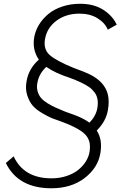

<svg xmlns="http://www.w3.org/2000/svg" viewBox="-20 -759 696 1028"><path d="M409.2 -738.8Q481.4 -738.8 531.5 -707.5Q581.5 -676.3 605 -627L557.1 -600.1Q542.5 -636.2 502.4 -661.1Q462.4 -686 405.8 -686Q333.5 -686 282.7 -648.4Q231.9 -610.8 221.2 -550.8Q210.9 -494.1 247.6 -463.1Q284.2 -432.1 373 -396Q439.5 -371.6 458.5 -361.8Q541.5 -321.3 557.6 -252.4Q565.9 -216.8 558.1 -171.9Q548.8 -110.8 498 -60.1Q530.3 -10.7 517.1 63Q503.4 140.6 432.4 194.8Q361.3 249 254.9 249Q77.6 249 11.2 113.8L53.2 78.1Q107.4 195.8 255.9 195.8Q299.3 195.8 336.7 183.3Q374 170.9 398.9 150.6Q423.8 130.4 439.2 106Q454.6 81.5 459 56.2Q463.4 31.2 460.4 10Q457.5 -11.2 443.8 -30Q430.2 -48.8 398.4 -67.4Q366.7 -85.9 314 -106Q281.2 -117.2 260 -125.5Q238.8 -133.8 206.1 -153.1Q173.3 -172.4 155 -193.6Q136.7 -214.8 125.7 -249Q114.7 -283.2 122.1 -323.2Q132.8 -390.6 188 -439.9Q151.9 -492.2 163.1 -559.1Q169.4 -594.7 188.7 -626.5Q208 -658.2 238.3 -683.6Q268.6 -709 313 -723.9Q357.4 -738.8 409.2 -738.8ZM228 -400.9Q188.5 -364.3 180.2 -315.9Q175.3 -291 181.4 -270Q187.5 -249 199.7 -234.6Q211.9 -220.2 233.9 -206.5Q255.9 -192.9 275.6 -184.1Q295.4 -175.3 323.2 -163.6Q325.2 -163.1 326.2 -162.6Q327.1 -162.1 328.9 -161.4Q330.6 -160.6 332 -160.2Q334.5 -159.2 345.5 -155.3Q356.4 -151.4 360.1 -150.1Q363.8 -148.9 374.3 -145Q384.8 -141.1 389.6 -139.2Q394.5 -137.2 403.8 -133.3Q413.1 -129.4 418.9 -126.2Q424.8 -123 432.4 -119.1Q439.9 -115.2 446.5 -110.8Q453.1 -106.4 459 -102.1Q493.7 -138.2 501 -179.2Q503.4 -192.9 503.7 -204.8Q503.9 -216.8 502 -227.3Q500 -237.8 496.3 -246.8Q492.7 -255.9 486.3 -264.2Q480 -272.5 473.1 -279.5Q466.3 -286.6 456.1 -293.5Q445.8 -300.3 435.5 -306.2Q425.3 -312 411.6 -318.4Q397.9 -324.7 385 -330.1Q372.1 -335.4 355 -341.8Q274.9 -367.7 228 -400.9Z"/></svg>

Font: Stilu Light
Style: Italic
Weight: 300
Italic angle: -10°
Designer: Genilson Lima Santos
Foundry: Genilson Lima Santos
Version: Version 1.200;PS 001.200;hotconv 1.0.88;makeotf.lib2.5.64775